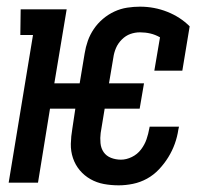

<svg xmlns="http://www.w3.org/2000/svg" viewBox="-20 -548 640 576"><path d="M336 8Q313 8 291.5 4Q270 0 251.5 -10.5Q233 -21 219.5 -37Q206 -53 199 -73.5Q192 -94 192.5 -116.5Q193 -139 197 -162L206 -222H130L94 0H6L79 -443H41L42 -520H180L143 -298H219L234 -388Q237 -407 243.5 -425.5Q250 -444 261.5 -461Q273 -478 289 -491.5Q305 -505 323.5 -513.5Q342 -522 361.5 -525Q381 -528 400 -528Q443 -528 482 -512.5Q521 -497 549 -469L527 -336H443L460 -436Q446 -444 431 -447.5Q416 -451 400 -451Q385 -451 371 -446Q357 -441 345.5 -429.5Q334 -418 328 -404Q322 -390 320 -375L307 -298H412L399 -222H294L282 -149Q280 -134 281.5 -118.5Q283 -103 291 -91.5Q299 -80 313 -74.5Q327 -69 343 -69Q359 -69 375.5 -77Q392 -85 403 -99.5Q414 -114 419.5 -130Q425 -146 428 -163L429 -168H517L515 -159Q512 -138 504.5 -117Q497 -96 485 -76.5Q473 -57 457 -40Q441 -23 421 -12Q401 -1 379 3.5Q357 8 336 8Z"/></svg>

Font: Iosevka HT Medium Extended
Style: Italic
Weight: 500
Width: 7
Italic angle: -9°
Monospace: yes
Designer: Belleve Invis
Foundry: Belleve Invis
Version: Version 32.3.0; ttfautohint (v1.8.4)